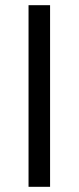

<svg xmlns="http://www.w3.org/2000/svg" viewBox="-20 -720 303 740"><path d="M90 0H173V-700H90Z"/></svg>

Font: Finlandica
Style: Regular
Weight: 400
Designer: Niklas Ekholm, Juho Hiilivirta, Jaakko Suomalainen
Foundry: Helsinki Type Studio
Version: Version 2.000;Glyphs 3.2 (3202)